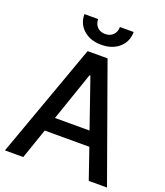

<svg xmlns="http://www.w3.org/2000/svg" viewBox="-165 -1039 986 1149"><g transform="rotate(20 328.5 -464.5)"><path d="M120.6 0H3.9L265.6 -727.5H392.6L653.8 0H537.6L471.2 -192.9H187ZM325.7 -595.2 218.8 -284.7H439L331.5 -595.2ZM328.6 -791Q258.8 -791 215.3 -829.3Q171.9 -867.7 171.9 -929.2H259.3Q259.3 -897.9 278.3 -878.7Q297.4 -859.4 328.6 -859.4Q359.9 -859.4 378.9 -878.7Q397.9 -897.9 397.9 -929.2H485.4Q485.4 -867.7 441.9 -829.3Q398.4 -791 328.6 -791Z"/></g></svg>

Font: Inter Tight Medium
Style: Regular
Weight: 500
Designer: Rasmus Andersson
Foundry: rsms
Version: Version 3.004; ttfautohint (v1.8.4.7-5d5b)